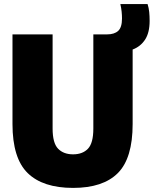

<svg xmlns="http://www.w3.org/2000/svg" viewBox="-20 -908 751 938"><path d="M337 10Q189.5 10 115.2 -62.5Q41 -135 41 -302V-740H237V-280Q237 -209 263.8 -181.5Q290.5 -154 337 -154Q383.5 -154 409.8 -181.5Q436 -209 436 -280V-740H503Q538.5 -740 557.2 -757Q576 -774 576 -818Q576 -834 574.2 -851.2Q572.5 -868.5 568 -888H701Q707 -869.5 709 -849Q711 -828.5 711 -806Q711 -748.5 688.8 -714.5Q666.5 -680.5 628 -666V-302Q628 -135 555.8 -62.5Q483.5 10 337 10Z"/></svg>

Font: Encode Sans Condensed Condensed Black
Style: Regular
Weight: 900
Width: 3
Designer: Multiple Designers
Foundry: Impallari Type
Version: Version 3.000; ttfautohint (v1.8.3) -l 8 -r 50 -G 200 -x 14 